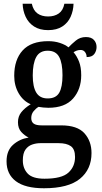

<svg xmlns="http://www.w3.org/2000/svg" viewBox="-20 -767 545 1026"><path d="M215 239Q115 239 65 201.5Q15 164 15 95Q15 38 49.5 7Q84 -24 133 -32Q112 -42 94 -61.5Q76 -81 76 -114Q76 -145 94 -167.5Q112 -190 144 -210Q104 -227 80 -268Q56 -309 56 -362Q56 -448 101 -497.5Q146 -547 238 -547Q272 -547 300.5 -537.5Q329 -528 346 -514Q362 -531 385 -550Q408 -569 439 -569Q468 -569 482 -553.5Q496 -538 496 -516Q496 -495 484 -478.5Q472 -462 443 -462Q443 -477 434.5 -488.5Q426 -500 411 -500Q399 -500 390 -496.5Q381 -493 373 -488Q391 -467 402.5 -437.5Q414 -408 414 -365Q414 -290 370.5 -240.5Q327 -191 238 -191Q227 -191 211 -192.5Q195 -194 186 -196Q171 -187 159 -172Q147 -157 147 -136Q147 -116 160 -106.5Q173 -97 203 -97H307Q393 -97 431 -55Q469 -13 469 51Q469 138 407 188.5Q345 239 215 239ZM235 -241Q279 -241 296.5 -271.5Q314 -302 314 -365Q314 -430 296 -463Q278 -496 235 -496Q192 -496 173.5 -462Q155 -428 155 -364Q155 -303 174 -272Q193 -241 235 -241ZM218 188Q310 188 345.5 155.5Q381 123 381 72Q381 30 358.5 14Q336 -2 293 -2H196Q173 -2 151.5 5.5Q130 13 116 32.5Q102 52 102 90Q102 133 128 160.5Q154 188 218 188ZM237 -606Q192 -606 162 -625.5Q132 -645 117 -677.5Q102 -710 101 -747H150Q158 -711 180.5 -695Q203 -679 237 -679Q271 -679 294 -695Q317 -711 324 -747H373Q372 -710 357.5 -677.5Q343 -645 313 -625.5Q283 -606 237 -606Z"/></svg>

Font: Noto Serif Tamil SemiCondensed Medium
Style: Italic
Weight: 500
Width: 4
Italic angle: -12°
Designer: Indian Type Foundry, Tom Grace, and the Monotype Design Team
Foundry: Monotype Imaging Inc.
Version: Version 2.003; ttfautohint (v1.8.4.7-5d5b)